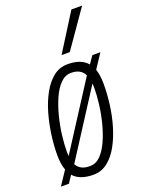

<svg xmlns="http://www.w3.org/2000/svg" viewBox="-161 -861 708 943"><g transform="rotate(-20 193.0 -390.0)"><path d="M160 10Q89 10 56 -28L31 10H-11L37 -62Q25 -94 25 -142Q25 -191 32.5 -246Q40 -301 55 -353.5Q70 -406 94 -449.5Q118 -493 150.5 -518.5Q183 -544 225 -544Q296 -544 328 -505L355 -544H397L348 -470Q359 -438 359 -391Q359 -341 352 -286Q345 -231 329.5 -178.5Q314 -126 290.5 -83.5Q267 -41 234.5 -15.5Q202 10 160 10ZM75 -141Q75 -128 76 -118L296 -460Q277 -499 225 -498Q195 -498 170.5 -473Q146 -448 128 -407Q110 -366 98 -318Q86 -270 80.5 -223.5Q75 -177 75 -141ZM160 -36Q190 -36 214 -60.5Q238 -85 256 -125.5Q274 -166 286 -213.5Q298 -261 303.5 -308Q309 -355 309 -392Q309 -403 308 -413L88 -71Q99 -52 117 -43.5Q135 -35 160 -36ZM213 -596 335 -790H391L256 -596Z"/></g></svg>

Font: Georama SemiCondensed Light
Style: Italic
Weight: 300
Width: 4
Italic angle: -9°
Designer: Jean-Baptiste Levee
Foundry: Production Type
Version: Version 1.000